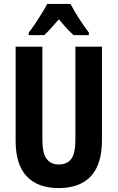

<svg xmlns="http://www.w3.org/2000/svg" viewBox="-20 -953 602 983"><path d="M502 -235Q502 -112 445.5 -51Q389 10 280 10Q174 10 117 -50Q60 -110 60 -232V-714H197V-237Q197 -169 218.5 -140Q240 -111 281 -111Q324 -111 345 -139.5Q366 -168 366 -238V-714H502ZM341 -933Q358 -900 382.5 -861.5Q407 -823 435 -786V-773H357Q340 -788 321 -808.5Q302 -829 281 -854Q259 -829 240 -807.5Q221 -786 206 -773H127V-786Q143 -806 161 -833Q179 -860 195.5 -887Q212 -914 222 -933Z"/></svg>

Font: Noto Sans Armenian ExtraCondensed
Style: Bold
Weight: 700
Width: 2
Designer: Monotype Design Team
Foundry: Monotype Imaging Inc.
Version: Version 2.008; ttfautohint (v1.8.4.7-5d5b)